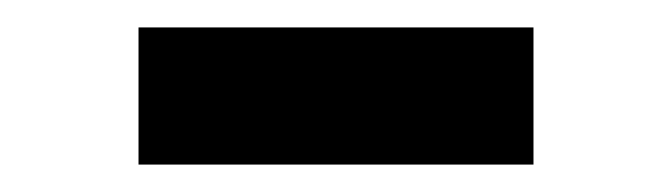

<svg xmlns="http://www.w3.org/2000/svg" viewBox="-20 -410 490 140"><path d="M81 -290V-390H369V-290Z"/></svg>

Font: Iosevka Book
Style: Bold
Weight: 700
Designer: Belleve Invis
Foundry: Belleve Invis
Version: Version 28.0.7; ttfautohint (v1.8.3)